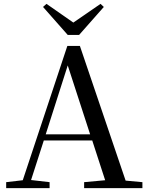

<svg xmlns="http://www.w3.org/2000/svg" viewBox="-20 -975 766 995"><path d="M221 -955 203 -939 331 -794H390L518 -939L501 -955L360 -858ZM331 -636 447 -279H217ZM416 0H718V-31L631 -39L394 -737H329L98 -41L12 -31V0H237V-31L141 -42L207 -247H458L525 -41L416 -31Z"/></svg>

Font: Noto Serif JP Medium
Style: Regular
Weight: 500
Designer: Ryoko NISHIZUKA 西塚涼子 (kana & ideographs); Frank Grießhammer (Latin, Greek & Cyrillic); Wenlong ZHANG 张文龙 (bopomofo); San
Foundry: Adobe
Version: Version 2.001;hotconv 1.1.0;makeotfexe 2.6.0